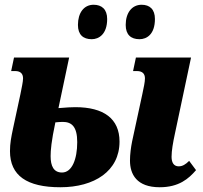

<svg xmlns="http://www.w3.org/2000/svg" viewBox="-20 -778 853 808"><path d="M567 -613C598 -613 632 -634 632 -698C632 -739 610 -758 576 -758C535 -758 509 -724 509 -673C509 -632 531 -613 567 -613ZM366 -613C396 -613 431 -634 431 -698C431 -739 408 -758 374 -758C333 -758 308 -724 308 -673C308 -632 330 -613 366 -613ZM234 10C377 10 483 -58 483 -182C483 -279 416 -327 297 -327C282 -327 260 -326 226 -323L271 -536H39L27 -479H44C68 -479 77 -466 77 -448C77 -434 71 -408 66 -382L35 -238C27 -200 22 -175 22 -142C22 -39 93 10 234 10ZM652 10C733 10 774 -26 805 -62L776 -101C761 -86 748 -78 732 -78C712 -78 702 -93 702 -118C702 -144 708 -178 716 -215L784 -536H552L540 -479H556C581 -479 590 -466 590 -448C590 -433 585 -410 579 -382L536 -183C531 -158 527 -129 527 -102C527 -45 555 10 652 10ZM241 -52C206 -52 193 -79 193 -121C193 -145 196 -183 213 -263C224 -264 234 -265 244 -265C281 -265 305 -246 305 -180C305 -108 283 -52 241 -52Z"/></svg>

Font: Noto Serif Condensed Black
Style: Italic
Weight: 900
Width: 3
Italic angle: -12°
Designer: Monotype Design Team
Foundry: Monotype Imaging Inc.
Version: Version 2.013